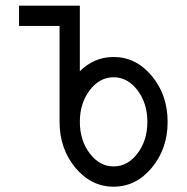

<svg xmlns="http://www.w3.org/2000/svg" viewBox="-20 -665 675 694"><path d="M390.6 -63.5Q441.4 -63.5 477.1 -110.6Q512.7 -157.7 512.7 -224.6Q512.7 -291.5 477.1 -338.6Q441.4 -385.7 390.6 -385.7Q339.8 -385.7 304.2 -338.6Q268.6 -291.5 268.6 -224.6Q268.6 -157.7 304.2 -110.6Q339.8 -63.5 390.6 -63.5ZM390.6 9.8Q309.6 9.8 252.4 -58.8Q195.3 -127.4 195.3 -224.6V-571.3H48.8V-644.5H268.6V-407.7Q320.8 -459 390.6 -459Q471.7 -459 528.8 -390.4Q585.9 -321.8 585.9 -224.6Q585.9 -127.4 528.8 -58.8Q471.7 9.8 390.6 9.8Z"/></svg>

Font: Catrinity
Style: Regular
Weight: 400
Designer: Alexander Lange
Foundry: High-Logic / Made with FontCreator
Version: Version 2.090;May 20, 2024;FontCreator 15.0.0.2974 64-bit